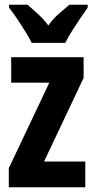

<svg xmlns="http://www.w3.org/2000/svg" viewBox="-20 -786 396 806"><path d="M338 0H17V-80L187 -439H27V-546H331V-459L165 -108H338ZM113 -606Q104 -625 87 -652.5Q70 -680 51.5 -707.5Q33 -735 18 -754V-766H96Q112 -752 137 -729.5Q162 -707 183 -679Q204 -709 228 -729Q252 -749 271 -766H348V-754Q334 -734 316 -707.5Q298 -681 281 -654Q264 -627 254 -606Z"/></svg>

Font: Noto Sans Gujarati ExtraCondensed
Style: Bold
Weight: 700
Width: 2
Designer: Jelle Bosma - Monotype Design Team, Universal Thirst
Foundry: Monotype Imaging Inc.
Version: Version 2.106; ttfautohint (v1.8.4.7-5d5b)